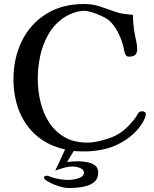

<svg xmlns="http://www.w3.org/2000/svg" viewBox="-20 -760 765 956"><path d="M706 -192Q706 -181 700 -169Q687 -138 659 -108.5Q631 -79 602 -61Q556 -31 504.5 -18.5Q453 -6 398 -6Q385 -6 372.5 -6.5Q360 -7 347 -8Q339 5 330.5 19Q322 33 314 47Q327 45 340 44Q353 43 366 43Q385 43 409 46.5Q433 50 451 62Q469 74 469 99Q469 126 454 141.5Q439 157 415.5 164.5Q392 172 367.5 174Q343 176 323 176Q302 176 278.5 169Q255 162 236 153Q229 150 214 141Q199 132 199 124Q199 119 203.5 117Q208 115 212 115Q219 115 228.5 119Q238 123 245 125Q264 130 283 133Q302 136 321 136Q331 136 349.5 133Q368 130 383 122Q398 114 398 100Q398 88 388 81.5Q378 75 365 72Q352 69 343 69Q321 69 298 75.5Q275 82 255 89Q268 63 280 37Q292 11 304 -16Q219 -35 161.5 -85Q104 -135 75.5 -207.5Q47 -280 47 -364Q47 -470 88.5 -555Q130 -640 209 -690Q288 -740 398 -740Q442 -740 477 -728Q512 -716 552 -702Q574 -694 596.5 -691Q619 -688 642 -686Q642 -664 644 -641.5Q646 -619 650 -597Q653 -577 658 -556.5Q663 -536 663 -515Q663 -478 625 -478Q616 -478 612 -480Q608 -482 604 -490Q600 -500 597.5 -511.5Q595 -523 593 -533Q585 -565 566 -601.5Q547 -638 521 -660Q508 -670 485.5 -680.5Q463 -691 439.5 -698.5Q416 -706 400 -706Q372 -706 342 -694.5Q312 -683 289 -666Q244 -632 217.5 -583Q191 -534 179.5 -478.5Q168 -423 168 -368Q168 -310 181.5 -253Q195 -196 224.5 -150.5Q254 -105 301 -77.5Q348 -50 415 -50Q443 -50 478 -58.5Q513 -67 538 -77Q568 -89 594 -110Q620 -131 640 -156Q646 -163 652 -170.5Q658 -178 662 -186Q664 -190 666 -193.5Q668 -197 671 -200Q677 -206 688 -206Q694 -206 700 -202.5Q706 -199 706 -192Z"/></svg>

Font: Kaisei Tokumin Medium
Style: Regular
Weight: 500
Designer: Font-Kai, 金井和夫
Foundry: KAZUO KANAI
Version: Version 5.003